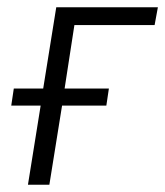

<svg xmlns="http://www.w3.org/2000/svg" viewBox="-20 -509 455 529"><path d="M57 0 92 -218H11L18 -265H99L135 -489H415L406 -440H185L158 -265H280L273 -218H151L116 0Z"/></svg>

Font: Nunito Sans 10pt Condensed Light
Style: Italic
Weight: 300
Width: 3
Italic angle: -9°
Designer: Vernon Adams
Foundry: Vernon Adams
Version: Version 3.101;gftools[0.9.27]